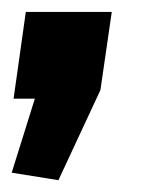

<svg xmlns="http://www.w3.org/2000/svg" viewBox="-21 -167 267 325"><path d="M168.2 -146.8 149 -14.6 77.9 138 -1.2 125.3 38 0H2L22.7 -146.8Z"/></svg>

Font: Pathway Extreme 8pt Thin 12pt
Style: Italic
Weight: 100
Italic angle: -8°
Version: Version 1.001;gftools[0.9.26]